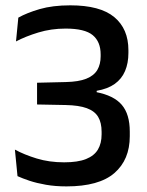

<svg xmlns="http://www.w3.org/2000/svg" viewBox="-20 -670 536 702"><path d="M223 11.5Q182 11.5 147.8 5.5Q113.5 -0.5 87.5 -9.2Q61.5 -18 44 -26L34.5 -123Q68.5 -104.5 114.2 -90.5Q160 -76.5 214.5 -76.5Q264.5 -76.5 294.5 -88.5Q324.5 -100.5 338 -123.2Q351.5 -146 351.5 -178.5V-188Q351.5 -221.5 338.8 -242.8Q326 -264 297.2 -274.5Q268.5 -285 220 -286L115.5 -288V-367.5L220.5 -370Q267.5 -371 295.5 -382.2Q323.5 -393.5 335.8 -414.2Q348 -435 348 -464V-471Q348 -517.5 319 -541.5Q290 -565.5 220 -565.5Q167 -565.5 120.2 -551.2Q73.5 -537 38.5 -518.5L47 -605.5Q78 -623 125.2 -636.8Q172.5 -650.5 237 -650.5Q346 -650.5 397.8 -607.5Q449.5 -564.5 449.5 -486.5V-476.5Q449.5 -439 437.2 -410.2Q425 -381.5 399.5 -363.2Q374 -345 333.5 -338V-323L330.5 -333.5Q396 -321 425.2 -286.8Q454.5 -252.5 454.5 -189V-172Q454.5 -86 398.2 -37.2Q342 11.5 223 11.5Z"/></svg>

Font: Anek Gurmukhi Medium
Style: Regular
Weight: 500
Designer: Sarang Kulkarni (Gurmukhi), Yesha Goshar (Latin)
Foundry: Ek Type
Version: Version 1.003